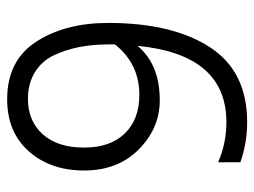

<svg xmlns="http://www.w3.org/2000/svg" viewBox="-107 -595 710 536"><g transform="rotate(-90 248.0 -327.0)"><path d="M452 -380Q452 -201 384.5 -96.5Q317 8 175 8Q117 8 63 -11V-73Q116 -50 175 -50Q364 -50 388 -298Q336 -236 236 -236Q158 -236 99 -294.5Q40 -353 40 -447Q40 -541 93.5 -601.5Q147 -662 239 -662Q347 -662 399.5 -581Q452 -500 452 -380ZM251 -293Q338 -293 392 -361V-380Q392 -467 362 -531Q346 -565 314.5 -584.5Q283 -604 240 -604Q178 -604 141 -562.5Q104 -521 104 -447.5Q104 -374 143.5 -333.5Q183 -293 251 -293Z"/></g></svg>

Font: Hind Kochi Light
Style: Regular
Weight: 300
Designer: Dhruvi Tolia
Foundry: Indian Type Foundry
Version: Version 0.702;PS 1.0;hotconv 1.0.81;makeotf.lib2.5.63406